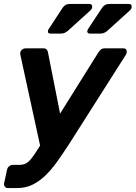

<svg xmlns="http://www.w3.org/2000/svg" viewBox="-39 -766 690 977"><path d="M1 191Q-9 191 -14.5 183.5Q-20 176 -18 166L-3 97Q-1 87 7.5 80Q16 73 27 73H59Q79 73 93 65.5Q107 58 120.5 41Q134 24 153 -6L462 -500Q468 -509 475 -514.5Q482 -520 495 -520H589Q598 -520 602.5 -514.5Q607 -509 606 -501Q606 -494 600 -485L310 -29Q280 17 251.5 57Q223 97 192 127Q161 157 126 174Q91 191 48 191ZM168 -12 65 -485Q62 -499 67 -506Q70 -512 76.5 -516Q83 -520 91 -520H182Q194 -520 199 -513.5Q204 -507 205 -500L279 -126ZM419 -595Q404 -595 405 -609Q406 -612 408 -616Q410 -620 412 -623L481 -727Q488 -737 497 -741.5Q506 -746 522 -746H615Q633 -746 631 -729Q630 -721 623 -714L507 -609Q491 -595 471 -595ZM218 -595Q203 -595 205 -609Q205 -612 207.5 -616Q210 -620 212 -623L280 -727Q287 -737 296 -741.5Q305 -746 321 -746H414Q432 -746 430 -729Q429 -721 422 -714L306 -609Q290 -595 271 -595Z"/></svg>

Font: Rubik Light SemiBold
Style: Italic
Weight: 600
Italic angle: -12°
Version: Version 2.104